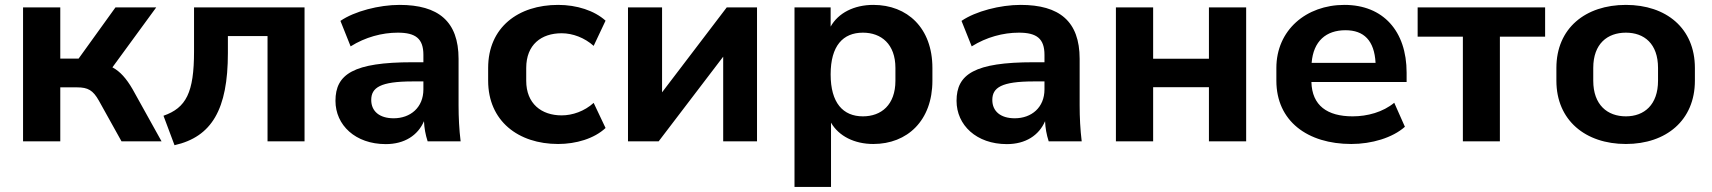

<svg xmlns="http://www.w3.org/2000/svg" viewBox="-20 -569 6891 773"><path d="M222.7 0V-217.3H290.5C334 -217.3 354.5 -205.6 377.9 -164.1L469.2 0H630.4L513.7 -210C488.8 -252.9 463.9 -281.2 432.6 -297.9L608.9 -539.1H444.8L296.4 -333H222.7V-539.1H72.8V0Z M682.6 15.6C832.5 -18.1 897.5 -128.4 897.5 -355.5V-423.8H1057.1V0H1206.1V-539.1H761.2V-361.8C761.2 -196.3 729.5 -134.8 638.2 -103Z M1533.2 11.2C1608.9 11.2 1662.6 -24.4 1687 -81.1C1688 -54.2 1692.9 -26.9 1701.7 0H1834.5C1828.6 -47.9 1826.2 -97.2 1826.2 -144.5V-332C1826.2 -483.4 1744.6 -549.3 1588.4 -549.3C1506.8 -549.3 1407.2 -523.9 1350.6 -484.9L1391.6 -382.3C1450.7 -419.4 1518.1 -437.5 1581.5 -437.5C1653.3 -437.5 1684.6 -413.6 1684.6 -348.1V-318.4H1640.6C1403.3 -318.4 1330.6 -270.5 1330.6 -163.1C1330.6 -65.4 1410.6 11.2 1533.2 11.2ZM1564.9 -92.8C1507.8 -92.8 1474.6 -121.1 1474.6 -166.5C1474.6 -216.3 1511.2 -241.2 1641.6 -241.2H1684.6V-209C1684.6 -136.2 1632.3 -92.8 1564.9 -92.8Z M2227.1 10.7C2298.8 10.7 2372.1 -10.7 2418 -53.7L2370.1 -154.8C2333 -121.1 2284.7 -104.5 2241.2 -104.5C2159.7 -104.5 2098.6 -151.9 2098.6 -243.7V-295.4C2098.6 -389.2 2159.2 -435.1 2241.2 -435.1C2286.1 -435.1 2333.5 -417 2370.1 -384.3L2418 -485.8C2373 -526.4 2302.2 -549.3 2227.1 -549.3C2066.9 -549.3 1945.3 -459.5 1945.3 -295.4V-244.1C1945.3 -82 2066.4 10.7 2227.1 10.7Z M2631.8 0 2891.6 -340.8V0H3027.8V-539.1H2905.8L2645.5 -197.3V-539.1H2508.3V0Z M3325.7 183.6V-75.2C3356.9 -21 3419.9 10.7 3496.1 10.7C3632.8 10.7 3733.9 -83.5 3733.9 -244.1V-295.4C3733.9 -456.5 3632.8 -549.3 3496.1 -549.3C3418.9 -549.3 3355 -517.1 3324.2 -461.9V-539.1H3178.7V183.6ZM3454.1 -100.6C3374 -100.6 3324.2 -154.8 3324.2 -269.5C3324.2 -384.8 3374 -437.5 3454.1 -437.5C3527.8 -437.5 3585 -391.6 3585 -295.4V-244.1C3585 -146.5 3527.8 -100.6 3454.1 -100.6Z M4033.7 11.2C4109.4 11.2 4163.1 -24.4 4187.5 -81.1C4188.5 -54.2 4193.4 -26.9 4202.1 0H4335C4329.1 -47.9 4326.7 -97.2 4326.7 -144.5V-332C4326.7 -483.4 4245.1 -549.3 4088.9 -549.3C4007.3 -549.3 3907.7 -523.9 3851.1 -484.9L3892.1 -382.3C3951.2 -419.4 4018.6 -437.5 4082 -437.5C4153.8 -437.5 4185.1 -413.6 4185.1 -348.1V-318.4H4141.1C3903.8 -318.4 3831.1 -270.5 3831.1 -163.1C3831.1 -65.4 3911.1 11.2 4033.7 11.2ZM4065.4 -92.8C4008.3 -92.8 3975.1 -121.1 3975.1 -166.5C3975.1 -216.3 4011.7 -241.2 4142.1 -241.2H4185.1V-209C4185.1 -136.2 4132.8 -92.8 4065.4 -92.8Z M4622.6 0V-217.8H4847.2V0H4997.1V-539.1H4847.2V-332.5H4622.6V-539.1H4472.7V0Z M5420.4 10.7C5502.4 10.7 5586.4 -14.2 5636.2 -58.6L5593.3 -155.3C5547.9 -117.7 5485.4 -100.6 5425.8 -100.6C5323.7 -100.6 5262.2 -144 5259.8 -238.8H5643.1V-276.4C5643.1 -444.3 5548.3 -549.3 5392.6 -549.3C5238.8 -549.3 5118.7 -447.8 5118.7 -295.4V-244.1C5118.7 -81.5 5244.1 10.7 5420.4 10.7ZM5397 -447.3C5471.2 -447.3 5513.2 -405.8 5518.1 -315.9H5260.7C5267.6 -403.8 5319.3 -447.3 5397 -447.3Z M6018.6 0V-421.4H6200.7V-539.1H5687.5V-421.4H5869.6V0Z M6525.9 10.7C6688 10.7 6803.7 -84.5 6803.7 -244.1V-295.4C6803.7 -455.6 6688 -549.3 6525.9 -549.3C6363.3 -549.3 6246.1 -455.6 6246.1 -295.4V-244.1C6246.1 -84.5 6363.3 10.7 6525.9 10.7ZM6525.9 -100.6C6451.7 -100.6 6394.5 -146.5 6394.5 -244.1V-295.4C6394.5 -393.1 6451.7 -437.5 6525.9 -437.5C6599.6 -437.5 6655.3 -393.1 6655.3 -295.4V-244.1C6655.3 -147 6599.6 -100.6 6525.9 -100.6Z"/></svg>

Font: Winston
Style: Bold
Weight: 700
Designer: Vernon Adams, Kim Jin-seong, David Berlow, Cristiano Sobral
Foundry: The Winston Project Authors
Version: Version 3.004